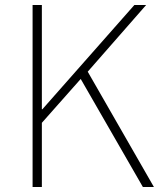

<svg xmlns="http://www.w3.org/2000/svg" viewBox="-20 -746 647 766"><path d="M147 -726H110V0H147V-256L302 -431L550 0H594L330 -460L563 -726H516L149 -310H147Z"/></svg>

Font: Spoqa Han Sans Neo Thin
Style: Regular
Weight: 100
Designer: [Spoqa Han Sans Neo] Dong-huui Kim  Younghwa Kang  Yujin Lee  [Noto Sans] Ryoko NISHIZUKA  (kana & ideographs); Paul D. 
Foundry: Spoqa (http://www.spoqa-han-sans.com)
Version: Version 1.100;hotconv 1.0.109;makeotfexe 2.5.65596